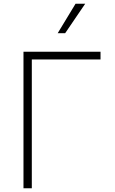

<svg xmlns="http://www.w3.org/2000/svg" viewBox="-20 -1003 612 1023"><path d="M515.6 -727.3H105.1V0H149.5V-686.1H515.6ZM287.3 -826H327.1L433.9 -983H382.5Z"/></svg>

Font: Karasuma Gothic
Style: Thin
Weight: 200
Designer: Rasmus Andersson / Ryoko Ishizuka
Foundry: rsms
Version: Version 1.00